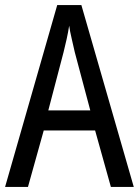

<svg xmlns="http://www.w3.org/2000/svg" viewBox="-20 -735 547 755"><path d="M416 0 354 -222H152L90 0H0L205 -715H300L506 0ZM274 -530Q269 -553 262 -582.5Q255 -612 252 -634Q248 -608 242 -581Q236 -554 230 -530L170 -301H335Z"/></svg>

Font: Noto Sans Thai Cond
Style: Regular
Weight: 400
Width: 3
Designer: Monotype Design Team
Foundry: Monotype Imaging Inc.
Version: Version 2.002; ttfautohint (v1.8.4.7-5d5b)